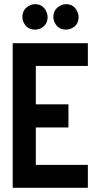

<svg xmlns="http://www.w3.org/2000/svg" viewBox="-20 -888 474 908"><path d="M85.9 -807.6Q85.9 -844.7 119.1 -861.3Q131.8 -868.2 145.5 -868.2Q183.6 -868.2 199.2 -833Q205.1 -820.3 205.1 -807.6Q205.1 -769.5 171.9 -753.9Q159.2 -748 145.5 -748Q107.4 -748 91.8 -782.2Q85.9 -794.9 85.9 -807.6ZM232.4 -807.6Q232.4 -844.7 265.6 -861.3Q278.3 -868.2 292 -868.2Q330.1 -868.2 345.7 -833Q351.6 -820.3 351.6 -807.6Q351.6 -769.5 318.4 -753.9Q305.7 -748 292 -748Q253.9 -748 238.3 -782.2Q232.4 -794.9 232.4 -807.6ZM40 0V-683.6H395.5V-576.2H149.4V-394.5H303.7V-285.2H149.4V-108.4H395.5V0Z"/></svg>

Font: Post No Bills Jaffna
Style: Bold
Weight: 700
Designer: Kosala Senevirathne, Siva Puranthara, Lasantha Premarathna, Tharique Azeez
Foundry: Mooniak
Version: Version 1.220 ; ttfautohint (v1.6)